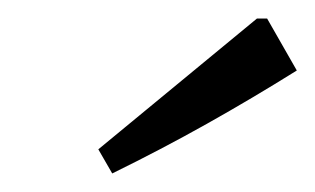

<svg xmlns="http://www.w3.org/2000/svg" viewBox="-20 -745 340 207"><path d="M101 -558 86 -584 257 -725H268L300 -669Q252 -639 203 -611.5Q154 -584 101 -558Z"/></svg>

Font: Piazzolla SC
Style: Italic
Weight: 400
Italic angle: -11.3°
Designer: Juan Pablo del Peral
Foundry: Huerta Tipografica
Version: Version 1.330